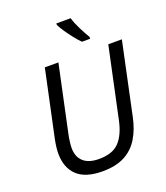

<svg xmlns="http://www.w3.org/2000/svg" viewBox="-168 -1059 1024 1183"><g transform="rotate(-20 344.0 -467.0)"><path d="M300 10Q188 10 133.5 -41.5Q79 -93 79 -188Q79 -205 82 -230Q85 -255 91 -283L183 -714H272L179 -278Q174 -255 171 -230Q168 -205 168 -189Q168 -133 202.5 -101Q237 -69 305 -69Q394 -69 437.5 -115Q481 -161 500 -250L599 -714H688L588 -243Q572 -165 537.5 -108Q503 -51 445 -20.5Q387 10 300 10ZM452 -784Q433 -803 411.5 -830Q390 -857 371 -885Q352 -913 342 -934V-944H436Q447 -907 466.5 -868.5Q486 -830 506 -796V-784Z"/></g></svg>

Font: Manna Sans
Style: Italic
Weight: 400
Italic angle: -12°
Designer: Monotype Design Team
Foundry: Monotype Imaging Inc.
Version: Version 2.001.1; ttfautohint (v1.8.2)